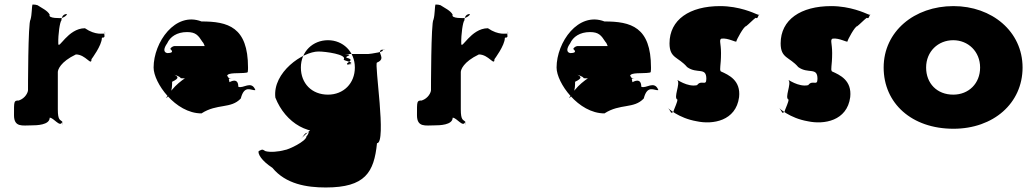

<svg xmlns="http://www.w3.org/2000/svg" viewBox="-20 -555 4570 850"><path d="M120 0C141 0 200 -1 200 -34C218 -34 245 10 255 -14C255 -14 256 17 256 -16C247 -26 236 -20 236 -71V-236C236 -246 247 -281 316 -314C360 -314 385 -260 385 -293C385 -293 431 -354 431 -387C434 -393 444 -377 446 -415C446 -415 443 -383 443 -416C441 -412 446 -370 440 -406C438 -408 404 -397 356 -430C280 -430 238 -330 238 -363C237 -403 245 -458 252 -465C252 -468 253 -493 276 -493C277 -486 261 -477 252 -475C252 -475 191 -472 200 -490C191 -508 164 -520 146 -532C141 -534 132 -535 124 -535C120 -525 122 -492 115 -468C104 -458 104 -156 104 -156C104 -147 93 -120 63 -110C41 -110 42 -107 42 -45C42 10 80 0 120 0Z M1077 -238C1078 -242 1078 -252 1078 -256C1078 -436 989 -460 872 -460C756 -505 660 -368 660 -256C660 -189 756 -53 872 -53C942 -98 1002 -72 1046 -119C1062 -182 1093 -153 1110 -156V-158C1092 -200 1056 -161 1035 -171C1035 -216 996 -191 996 -191C988 -240 977 -207 976 -213C976 -258 973 -213 973 -213C974 -251 936 -260 891 -254C828 -232 775 -198 742 -158C712 -123 707 -104 734 -142C742 -158 742 -181 742 -193C776 -209 768 -216 752 -224C748 -225 778 -217 780 -209C775 -207 1010 -206 1010 -206C1006 -206 999 -206 994 -209C976 -223 988 -231 1033 -231C1077 -232 1077 -234 1077 -238ZM720 -363C733 -392 763 -413 808 -413C847 -413 858 -398 876 -370C887 -359 883 -345 898 -340C904 -340 892 -351 900 -351H752C748 -351 736 -346 734 -338C747 -327 744 -320 720 -320C702 -324 705 -342 720 -363Z M1186 188C1245 260 1338 275 1422 275C1597 275 1636 208 1649 79C1693 79 1636 -278 1649 -278C1693 -296 1646 -324 1668 -334C1712 -334 1654 -336 1667 -336C1701 -327 1616 -316 1611 -316H1506C1554 -312 1503 -307 1515 -299C1559 -289 1503 -276 1519 -269C1563 -269 1509 -271 1522 -271C1563 -278 1496 -286 1502 -292C1516 -314 1422 -327 1390 -327C1321 -327 1186 -235 1199 -123C1243 -11 1353 58 1465 15C1511 15 1552 -58 1580 -80C1586 -148 1595 -159 1576 -164C1554 -164 1551 -166 1551 -160C1548 -149 1548 -143 1528 -142C1521 -145 1513 -131 1505 -131C1467 -63 1387 -8 1347 27C1301 68 1295 76 1315 56C1321 52 1325 41 1333 35C1353 30 1348 25 1348 29C1347 33 1341 46 1337 48C1337 71 1253 109 1241 109C1214 117 1175 120 1155 114C1141 106 1143 105 1125 114C1121 126 1137 156 1186 188ZM1312 -256C1312 -327 1365 -377 1432 -377C1498 -377 1551 -327 1551 -256C1551 -186 1501 -136 1432 -136C1360 -136 1312 -186 1312 -256Z M1904 0C1925 0 1984 -1 1984 -34C2002 -34 2029 10 2039 -14C2039 -14 2040 17 2040 -16C2031 -26 2020 -20 2020 -71V-236C2020 -246 2031 -281 2100 -314C2144 -314 2169 -260 2169 -293C2169 -293 2215 -354 2215 -387C2218 -393 2228 -377 2230 -415C2230 -415 2227 -383 2227 -416C2225 -412 2230 -370 2224 -406C2222 -408 2188 -397 2140 -430C2064 -430 2022 -330 2022 -363C2021 -403 2029 -458 2036 -465C2036 -468 2037 -493 2060 -493C2061 -486 2045 -477 2036 -475C2036 -475 1975 -472 1984 -490C1975 -508 1948 -520 1930 -532C1925 -534 1916 -535 1908 -535C1904 -525 1906 -492 1899 -468C1888 -458 1888 -156 1888 -156C1888 -147 1877 -120 1847 -110C1825 -110 1826 -107 1826 -45C1826 10 1864 0 1904 0Z M2861 -238C2862 -242 2862 -252 2862 -256C2862 -436 2773 -460 2656 -460C2540 -505 2444 -368 2444 -256C2444 -189 2540 -53 2656 -53C2726 -98 2786 -72 2830 -119C2846 -182 2877 -153 2894 -156V-158C2876 -200 2840 -161 2819 -171C2819 -216 2780 -191 2780 -191C2772 -240 2761 -207 2760 -213C2760 -258 2757 -213 2757 -213C2758 -251 2720 -260 2675 -254C2612 -232 2559 -198 2526 -158C2496 -123 2491 -104 2518 -142C2526 -158 2526 -181 2526 -193C2560 -209 2552 -216 2536 -224C2532 -225 2562 -217 2564 -209C2559 -207 2794 -206 2794 -206C2790 -206 2783 -206 2778 -209C2760 -223 2772 -231 2817 -231C2861 -232 2861 -234 2861 -238ZM2504 -363C2517 -392 2547 -413 2592 -413C2631 -413 2642 -398 2660 -370C2671 -359 2667 -345 2682 -340C2688 -340 2676 -351 2684 -351H2536C2532 -351 2520 -346 2518 -338C2531 -327 2528 -320 2504 -320C2486 -324 2489 -342 2504 -363Z M3168 -528C3033 -528 2944 -468 2944 -363C2944 -296 2983 -304 3022 -258C3066 -226 3107 -260 3107 -206C3107 -171 3085 -204 3066 -178C3023 -168 2974 -206 2979 -200C2993 -184 2960 -122 2979 -114C2979 -103 2967 -78 2963 -67C2963 -59 2957 -56 2951 -56C2949 -62 2936 -80 2937 -77C2937 -77 2983 -32 3065 -18C3135 -3 3238 -19 3252 -125C3260 -199 3207 -223 3171 -239C3164 -249 3172 -262 3172 -320C3172 -364 3162 -379 3174 -384C3204 -388 3240 -365 3240 -372C3240 -378 3273 -439 3283 -439C3295 -448 3316 -470 3325 -476C3334 -473 3332 -474 3339 -488C3342 -495 3349 -484 3328 -493C3318 -497 3253 -528 3168 -528Z M3660 -528C3525 -528 3436 -468 3436 -363C3436 -296 3475 -304 3514 -258C3558 -226 3599 -260 3599 -206C3599 -171 3577 -204 3558 -178C3515 -168 3466 -206 3471 -200C3485 -184 3452 -122 3471 -114C3471 -103 3459 -78 3455 -67C3455 -59 3449 -56 3443 -56C3441 -62 3428 -80 3429 -77C3429 -77 3475 -32 3557 -18C3627 -3 3730 -19 3744 -125C3752 -199 3699 -223 3663 -239C3656 -249 3664 -262 3664 -320C3664 -364 3654 -379 3666 -384C3696 -388 3732 -365 3732 -372C3732 -378 3765 -439 3775 -439C3787 -448 3808 -470 3817 -476C3826 -473 3824 -474 3831 -488C3834 -495 3841 -484 3820 -493C3810 -497 3745 -528 3660 -528Z M3892 -256C3892 -98 4016 15 4201 15C4378 15 4507 -98 4507 -256C4507 -416 4371 -528 4201 -528C4028 -528 3892 -416 3892 -256ZM4080 -256C4080 -327 4133 -377 4200 -377C4266 -377 4319 -327 4319 -256C4319 -186 4269 -136 4200 -136C4128 -136 4080 -186 4080 -256Z"/></svg>

Font: Hussar Przerywany
Style: Regular
Weight: 400
Foundry: Cannot Into Space Fonts
Version: Version 0.982